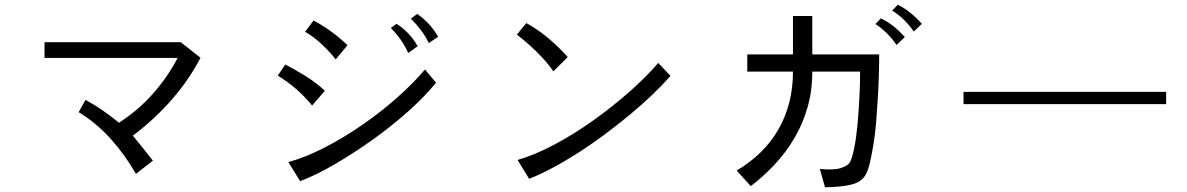

<svg xmlns="http://www.w3.org/2000/svg" viewBox="-20 -728 5040 815"><path d="M831 -483Q785 -393 712.5 -309Q640 -225 544 -152Q570 -120 590 -95.5Q610 -71 629 -46L557 10Q510 -72 449.5 -139Q389 -206 314 -252L343 -304Q378 -285 412 -262Q446 -239 485 -207Q567 -260 629 -330Q691 -400 734 -482H169V-549H747Z M1305 -280Q1273 -319 1236 -351Q1199 -383 1159 -407L1191 -454Q1229 -435 1275 -406.5Q1321 -378 1359 -343ZM1831 -377Q1783 -318 1713 -255.5Q1643 -193 1564 -136.5Q1485 -80 1404 -32.5Q1323 15 1254 41L1204 -40Q1277 -60 1357.5 -101.5Q1438 -143 1516.5 -197Q1595 -251 1664.5 -312.5Q1734 -374 1784 -433ZM1405 -476Q1377 -511 1345 -541Q1313 -571 1275 -593L1311 -641Q1347 -622 1384.5 -595Q1422 -568 1455 -536ZM1713 -503Q1684 -565 1639 -609L1663 -627Q1690 -610 1712 -587Q1734 -564 1753 -532ZM1800 -545Q1786 -575 1766 -601Q1746 -627 1724 -649L1751 -669Q1777 -651 1799 -627.5Q1821 -604 1840 -572Z M2826 -406Q2791 -366 2746.5 -323.5Q2702 -281 2651 -239Q2600 -197 2545 -156Q2490 -115 2434.5 -79.5Q2379 -44 2325.5 -15.5Q2272 13 2226 31L2177 -49Q2250 -70 2334.5 -115Q2419 -160 2500 -218Q2581 -276 2652.5 -339Q2724 -402 2774 -461ZM2329 -425Q2300 -467 2258 -508Q2216 -549 2174 -581L2214 -630Q2235 -619 2258.5 -603Q2282 -587 2305 -568Q2328 -549 2349.5 -528Q2371 -507 2390 -486Z M3712 -497Q3712 -456 3710.5 -408Q3709 -360 3706 -309.5Q3703 -259 3699 -209.5Q3695 -160 3688 -117.5Q3681 -75 3673.5 -41.5Q3666 -8 3656 11Q3639 44 3595.5 55Q3552 66 3482 67L3460 -11Q3519 -5 3548.5 -14.5Q3578 -24 3587 -38Q3598 -58 3606.5 -102Q3615 -146 3620 -200.5Q3625 -255 3628 -314.5Q3631 -374 3631 -424H3428Q3428 -343 3408 -273Q3388 -203 3352.5 -142.5Q3317 -82 3269.5 -31Q3222 20 3167 62L3107 -4Q3225 -74 3285.5 -181Q3346 -288 3346 -424H3152V-497H3346V-660H3428V-497ZM3786 -537Q3767 -564 3744 -587Q3721 -610 3696 -626L3719 -650Q3747 -637 3771.5 -617.5Q3796 -598 3821 -571ZM3859 -594Q3840 -621 3817.5 -643.5Q3795 -666 3767 -683L3791 -708Q3845 -681 3893 -627Z M4930 -286H4070V-338H4930Z"/></svg>

Font: NanumGothicCoding
Style: Regular
Weight: 400
Monospace: yes
Designer: Kwon Bruce; Nicolas Noh; Sung-woo Choi; Go-un Cha; Soo-hyun Park;
Foundry: NHN Corporation
Version: Version 2.000;PS 1;hotconv 1.0.49;makeotf.lib2.0.14853